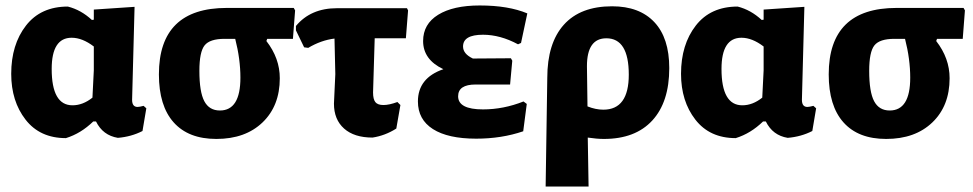

<svg xmlns="http://www.w3.org/2000/svg" viewBox="-20 -497 3558 702"><path d="M221 8Q126 8 73.5 -59.5Q21 -127 21 -227Q21 -334 75 -403.5Q129 -473 228 -473Q276 -461 316 -424L323 -425V-462L472 -472L463 -132Q463 -106 483 -106Q490 -106 505 -110L515 -101L501 -18Q460 3 411 7Q356 -2 331 -53H321Q276 -9 221 8ZM169 -245Q169 -112 245 -112Q283 -112 318 -140L323 -240V-327Q281 -359 242 -359Q169 -359 169 -245Z M771 11Q669 11 615 -49.5Q561 -110 561 -225Q561 -468 809 -468H1054L1059 -459L1051 -355H957L954 -347Q1003 -284 1003 -211Q1003 -110 940 -49.5Q877 11 771 11ZM784 -93Q859 -93 859 -213Q859 -281 840 -355H801Q747 -355 728 -331Q709 -307 709 -238Q709 -161 727 -127Q745 -93 784 -93Z M1342 6Q1275 6 1238 -27Q1201 -60 1201 -118L1206 -226L1203 -356Q1154 -350 1107 -322L1092 -324L1062 -386V-402Q1116 -467 1212 -467H1468L1472 -459L1464 -357H1350L1344 -159Q1344 -134 1352.5 -123.5Q1361 -113 1382 -113Q1403 -113 1433 -124L1444 -113L1429 -27Q1388 -1 1342 6Z M1721 10Q1618 10 1563 -25Q1508 -60 1508 -126Q1508 -212 1601 -244Q1527 -279 1527 -347Q1527 -409 1582 -443Q1637 -477 1734 -477Q1839 -477 1908 -448L1885 -340L1874 -335Q1809 -370 1746 -370Q1673 -370 1673 -327Q1673 -300 1709 -283L1848 -284L1853 -275L1845 -188H1719Q1655 -188 1655 -145Q1655 -97 1746 -97Q1821 -97 1894 -126L1906 -117L1893 -17Q1814 10 1721 10Z M1975 185 1981 -212Q1981 -339 2041.5 -406.5Q2102 -474 2218 -474Q2318 -474 2372.5 -416Q2427 -358 2427 -248Q2427 -124 2365 -56.5Q2303 11 2188 11Q2162 11 2129 6L2132 185ZM2126 -255 2128 -108Q2158 -96 2186 -96Q2279 -96 2279 -224Q2279 -357 2197 -357Q2126 -357 2126 -255Z M2670 8Q2575 8 2522.5 -59.5Q2470 -127 2470 -227Q2470 -334 2524 -403.5Q2578 -473 2677 -473Q2725 -461 2765 -424L2772 -425V-462L2921 -472L2912 -132Q2912 -106 2932 -106Q2939 -106 2954 -110L2964 -101L2950 -18Q2909 3 2860 7Q2805 -2 2780 -53H2770Q2725 -9 2670 8ZM2618 -245Q2618 -112 2694 -112Q2732 -112 2767 -140L2772 -240V-327Q2730 -359 2691 -359Q2618 -359 2618 -245Z M3220 11Q3118 11 3064 -49.5Q3010 -110 3010 -225Q3010 -468 3258 -468H3503L3508 -459L3500 -355H3406L3403 -347Q3452 -284 3452 -211Q3452 -110 3389 -49.5Q3326 11 3220 11ZM3233 -93Q3308 -93 3308 -213Q3308 -281 3289 -355H3250Q3196 -355 3177 -331Q3158 -307 3158 -238Q3158 -161 3176 -127Q3194 -93 3233 -93Z"/></svg>

Font: Alegreya Sans SC ExtraBold
Style: Regular
Weight: 800
Designer: Juan Pablo del Peral
Foundry: Huerta Tipografica
Version: Version 2.007